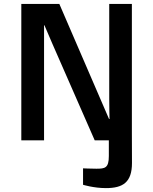

<svg xmlns="http://www.w3.org/2000/svg" viewBox="-20 -717 783 981"><path d="M88.9 0H205.1V-587.9H207C207 -587.9 225.6 -543.9 249 -490.2L463.9 0H536.1V80.1C536.1 142.1 516.1 145 472.2 145C444.3 145 404.3 143.1 404.3 143.1V227.1C404.3 227.1 459 244.1 521 244.1C607.9 244.1 654.3 214.8 654.3 115.7L653.8 -37.6V-696.8H538.1V-212.9C538.1 -168.9 539.6 -108.9 539.6 -108.9H537.1L283.2 -696.8H88.9Z"/></svg>

Font: Doppio One
Style: Regular
Weight: 400
Designer: Szymon Celej
Foundry: Sorkin Type Co
Version: Version 1.002